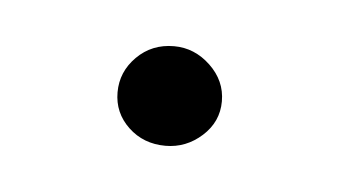

<svg xmlns="http://www.w3.org/2000/svg" viewBox="-24 -334 214 121"><g transform="rotate(5 83.0 -273.5)"><path d="M83 -242Q69 -242 59.5 -251Q50 -260 50 -273Q50 -286 59.5 -295.5Q69 -305 83 -305Q96 -305 106 -295.5Q116 -286 116 -273Q116 -260 106 -251Q96 -242 83 -242Z"/></g></svg>

Font: Alumni Sans Thin Light
Style: Regular
Weight: 300
Version: Version 1.018